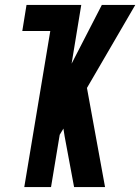

<svg xmlns="http://www.w3.org/2000/svg" viewBox="-20 -755 566 775"><path d="M78 0 183 -630H70L87 -735H308L269 -498L391 -735H526L331 -400L404 0H279L241 -204L236 -236L221 -211L186 0Z"/></svg>

Font: Iosevka SS04 Extrabold
Style: Italic
Weight: 800
Italic angle: -9°
Monospace: yes
Designer: Belleve Invis
Foundry: Belleve Invis
Version: Version 19.0.0; ttfautohint (v1.8.4)